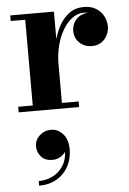

<svg xmlns="http://www.w3.org/2000/svg" viewBox="-57 -512 611 908"><g transform="rotate(-5 249.0 -58.0)"><path d="M218 -210.5Q218 -260 227.5 -306.2Q237 -352.5 256.5 -389.2Q276 -426 305.5 -447.8Q335 -469.5 375 -469.5Q410 -469.5 433.5 -454.8Q457 -440 469 -416.8Q481 -393.5 481 -368.5Q481 -333.5 458.2 -307.8Q435.5 -282 398.5 -282Q362.5 -282 339.2 -304.8Q316 -327.5 316 -359Q316 -395 339 -417.8Q362 -440.5 398.5 -440.5Q422 -440.5 440.2 -430.5Q458.5 -420.5 469.2 -404Q480 -387.5 480 -368.5H453.5Q453.5 -388.5 443.2 -405.2Q433 -422 414.5 -432.2Q396 -442.5 372 -442.5Q344.5 -442.5 319.2 -424.5Q294 -406.5 274.8 -374.5Q255.5 -342.5 244.2 -300.5Q233 -258.5 233 -210.5ZM233 -460V-26.5H312.5V0H25.5V-26.5H94.5V-433.5H25.5V-460ZM91.5 354V332Q130.5 332 162.5 314.5Q194.5 297 212.5 264Q230.5 231 227 184H234Q234.5 196 225 208.5Q215.5 221 199.8 229.5Q184 238 165.5 238Q130.5 238 111.8 216.8Q93 195.5 93 167Q93 147.5 103.5 131.2Q114 115 131.8 105.2Q149.5 95.5 170.5 95.5Q203 95.5 226.8 122Q250.5 148.5 250.5 195.5Q250.5 239.5 231.2 275.5Q212 311.5 176.2 332.8Q140.5 354 91.5 354Z"/></g></svg>

Font: Bodoni Moda 9pt
Style: Bold
Weight: 700
Designer: Owen Earl
Foundry: indestructible type
Version: Version 2.005